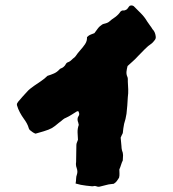

<svg xmlns="http://www.w3.org/2000/svg" viewBox="-20 -656 651 724"><path d="M567 -520Q569 -510 562 -503Q560 -500 557.5 -497.5Q555 -495 553 -493Q538 -483 526 -470.5Q514 -458 501 -445Q492 -435 482 -426Q472 -417 461 -407Q458 -396 457 -386Q456 -376 460 -367Q462 -363 462 -358Q462 -353 462 -348Q463 -334 463.5 -319Q464 -304 462 -290Q461 -274 460 -258Q459 -242 457 -227Q454 -207 448 -189Q446 -180 445 -171.5Q444 -163 443 -154Q441 -150 439 -146Q437 -142 435 -137Q436 -129 436.5 -121Q437 -113 438 -105Q438 -101 438.5 -97Q439 -93 440 -89Q444 -80 444 -70.5Q444 -61 443 -51Q439 -43 436.5 -34.5Q434 -26 430 -17Q430 -10 430.5 -2Q431 6 429 14Q425 20 421 26Q417 32 409 37Q403 38 396.5 38.5Q390 39 383 41L355 48Q349 49 343.5 46.5Q338 44 332 46Q329 47 323 46Q314 45 304.5 44Q295 43 285 41Q280 40 275 38.5Q270 37 265 36Q267 26 267 18Q267 10 270 2Q274 -9 269 -23Q267 -28 266.5 -34Q266 -40 267 -45Q267 -62 267.5 -77.5Q268 -93 268 -109Q268 -114 270 -118.5Q272 -123 274 -129Q273 -142 272.5 -156.5Q272 -171 277 -185Q276 -190 275 -194Q274 -198 273 -200Q271 -211 276 -218Q281 -225 277 -233Q277 -235 276.5 -235Q276 -235 276 -236Q275 -236 273 -236.5Q271 -237 270 -236Q260 -230 250 -223.5Q240 -217 229 -212Q223 -210 217 -205Q214 -202 210 -199Q206 -196 202 -193Q186 -179 175.5 -173Q165 -167 145 -161Q137 -159 129.5 -156.5Q122 -154 114 -152Q108 -154 102.5 -158Q97 -162 92 -166Q91 -167 89 -171Q86 -182 81 -191Q76 -200 70 -208Q62 -219 55 -232Q48 -245 44 -259Q43 -264 45 -267Q47 -270 49 -273Q57 -282 65 -291.5Q73 -301 81 -309Q87 -316 94 -321.5Q101 -327 108 -332Q121 -341 134.5 -350Q148 -359 159 -370Q172 -374 183.5 -379Q195 -384 204 -394Q206 -397 212 -399Q217 -401 220 -404Q225 -408 228 -414Q231 -420 238 -422Q243 -424 247 -427.5Q251 -431 255 -435Q260 -438 265 -444Q273 -456 283 -467Q293 -478 301 -490Q309 -502 308 -516Q313 -521 315 -522Q320 -525 325.5 -527Q331 -529 336 -531Q342 -539 348.5 -548Q355 -557 366 -564Q370 -566 377 -567.5Q384 -569 390 -573Q401 -583 415 -592Q428 -602 434 -612Q439 -617 444 -616.5Q449 -616 453 -618Q459 -620 462 -625Q465 -630 469 -634Q476 -637 482 -634Q482 -634 482.5 -633.5Q483 -633 484 -633Q498 -619 511.5 -605.5Q525 -592 535 -575Q540 -567 545.5 -560Q551 -553 555 -546Q565 -536 567 -520Z"/></svg>

Font: Daruma Drop One
Style: Regular
Weight: 400
Designer: Maniackers Design
Version: Version 1.000